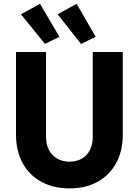

<svg xmlns="http://www.w3.org/2000/svg" viewBox="-20 -997 740 1024"><path d="M65.4 -278.3V-719.7H225.6V-265.6Q225.6 -226.1 241.5 -196.3Q257.3 -166.5 285.6 -150.6Q314 -134.8 350.6 -134.8Q388.2 -134.8 416.3 -150.9Q444.3 -167 459.5 -196.8Q474.6 -226.6 474.6 -265.6V-719.7H634.8V-278.3Q634.8 -192.4 599.9 -127.7Q564.9 -63 500.7 -27.6Q436.5 7.8 350.6 7.8Q264.6 7.8 200.2 -27.6Q135.7 -63 100.6 -127.7Q65.4 -192.4 65.4 -278.3ZM91.8 -920.9 193.4 -976.6 296.9 -800.8 219.7 -762.7ZM287.1 -920.9 388.7 -976.6 490.2 -800.8 412.1 -762.7Z"/></svg>

Font: Reddit Sans Chocolate ExtraBold
Style: Regular
Weight: 800
Designer: Stephen Hutchings
Foundry: Reddit
Version: Version 1.011